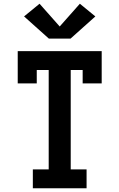

<svg xmlns="http://www.w3.org/2000/svg" viewBox="-20 -1009 640 1029"><path d="M156 0V-101H241V-634H177V-562H75V-735H525V-562H423V-634H359V-101H444V0ZM242 -802 109 -921 192 -989 300 -867 408 -989 491 -921 358 -802Z"/></svg>

Font: Iosevka Slab Extended
Style: Bold
Weight: 700
Width: 7
Monospace: yes
Designer: Belleve Invis
Foundry: Belleve Invis
Version: Version 11.1.0; ttfautohint (v1.8.3)